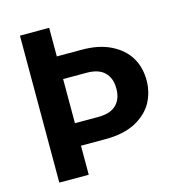

<svg xmlns="http://www.w3.org/2000/svg" viewBox="-105 -790 817 882"><g transform="rotate(-15 304.0 -349.5)"><path d="M578 -350C578 -350 578 -350 578 -350C578 -391 569 -427 550 -459C531 -491 502 -516 464 -535C426 -554 380 -563 326 -563C326 -563 208 -563 208 -563C208 -563 208 -699 208 -699C208 -699 69 -699 69 -699C69 -699 69 0 69 0C69 0 209 0 209 0C209 0 209 -138 209 -138C209 -138 326 -138 326 -138C326 -138 326 -138 326 -138C383 -138 431 -148 469 -168C506 -188 534 -214 552 -246C569 -278 578 -313 578 -350ZM320 -245C320 -245 209 -245 209 -245C209 -245 209 -455 209 -455C209 -455 320 -455 320 -455C320 -455 320 -455 320 -455C358 -455 387 -446 406 -427C425 -408 434 -383 434 -350C434 -350 434 -350 434 -350C434 -317 425 -292 406 -273C387 -254 358 -245 320 -245Z"/></g></svg>

Font: Girnar Poppins
Style: SemiBold
Weight: 500
Designer: Ninad Kale (Devanagari), Jonny Pinhorn (Latin)
Foundry: Indian Type Foundry
Version: ""